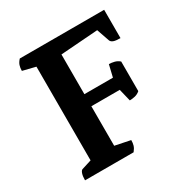

<svg xmlns="http://www.w3.org/2000/svg" viewBox="-150 -766 863 891"><g transform="rotate(-30 281.5 -320.5)"><path d="M53.9 0Q53.9 -21.9 58.4 -35.1Q62.9 -48.4 69.9 -50.9L140.1 -72.9L122.4 -52.4V-585.8L140 -565.2L53.9 -586.4Q53.9 -603.1 58.2 -615.6Q62.4 -628.1 74.3 -641H526.4V-489.3Q500.9 -489.3 489.2 -494Q477.5 -498.7 474.5 -507.7L447.7 -585.1L461.7 -576.1L240.2 -559.8L251.2 -572.8V-339.5L241.2 -347.8H414.1L402.2 -339.5L419.3 -411.7Q433 -411.7 447.7 -408Q462.4 -404.4 474.9 -393.6V-235Q462.4 -224.2 447.7 -220.8Q433 -217.4 419.3 -217.4L401.2 -292.1L414.1 -283.1H241.2L251.2 -292.5V-55.2L229.4 -75.8L333.1 -54.6Q333.1 -38.9 329.4 -26.6Q325.7 -14.3 314.2 0Z"/></g></svg>

Font: Petrona
Style: Regular
Weight: 400
Designer: Ringo R. Seeber
Foundry: Ringo R. Seeber
Version: Version 2.001; ttfautohint (v1.8.3)